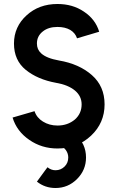

<svg xmlns="http://www.w3.org/2000/svg" viewBox="-20 -732 586 962"><path d="M358 -58 280 -2Q298 4 310 20Q322 37 322 57Q322 84 304 102Q285 121 258 121Q236 121 218 106Q218 106 204.5 124Q191 142 165 178Q205 210 258 210Q321 210 366 165Q411 120 411 57Q411 -12 358 -58ZM268 -712Q175 -712 113 -655Q82 -627 66 -591.5Q50 -556 50 -514Q50 -430 109 -382Q168 -334 261 -317Q321 -307 356 -278Q389 -250 389 -209Q389 -163 355 -133Q319 -103 268 -103Q227 -103 195 -123Q164 -142 153 -175L43 -143Q64 -74 127 -31Q189 12 268 12Q368 12 436 -52Q504 -116 504 -209Q504 -300 440 -356Q376 -412 275 -429Q213 -440 186 -465Q165 -484 165 -514Q165 -551 194 -574Q222 -597 268 -597Q306 -597 332 -582Q357 -567 366 -540L477 -573Q458 -636 400 -674Q344 -712 268 -712Z"/></svg>

Font: Unageo
Style: SemiBold
Weight: 600
Designer: Richard Sepsi
Foundry: Richard Sepsi
Version: Version 2.000